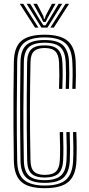

<svg xmlns="http://www.w3.org/2000/svg" viewBox="-20 -991 470 1019"><path d="M217.2 7.8Q131 7.8 93 -26.1Q55 -60 53.5 -138.2Q52 -233.2 51.5 -316.8Q51 -400.2 51.5 -483.6Q52 -567 53.5 -661.8Q54.5 -740.2 92.9 -773.5Q131.2 -806.8 216.5 -806.8Q301.2 -806.8 340 -773.2Q378.8 -739.8 381.8 -661.2Q383.2 -623.8 383 -590.1Q382.8 -556.5 381.2 -519.2H363.8Q365.2 -556.5 365.5 -590.1Q365.8 -623.8 364 -660.8Q361 -731.8 326.4 -762.1Q291.8 -792.5 216.5 -792.5Q140.8 -792.5 106.5 -762.4Q72.2 -732.2 71.2 -661.2Q69.5 -537 69.1 -406.6Q68.8 -276.2 71.2 -138.5Q72.2 -64.8 108.2 -35.5Q144.2 -6.2 217.2 -6.2Q295 -6.2 330 -37Q365 -67.8 368 -138.5Q369.8 -172.8 369.4 -208.9Q369 -245 367.5 -290H385.2Q387.2 -235.2 387 -201Q386.8 -166.8 385.8 -138.2Q382.8 -60.5 343.9 -26.4Q305 7.8 217.2 7.8ZM217.2 -20.5Q149.5 -20.5 119.8 -47.9Q90 -75.2 88.8 -138.5Q87.2 -236.5 86.8 -319.6Q86.2 -402.8 86.8 -484.8Q87.2 -566.8 88.8 -661.2Q89.5 -724.2 119.2 -751.4Q149 -778.5 216.5 -778.5Q286.8 -778.5 315.4 -749.8Q344 -721 346.5 -659.8Q348 -625.2 347.9 -593.5Q347.8 -561.8 346 -519.2H328.5Q330.5 -571 330.2 -602Q330 -633 328.8 -659.5Q326.8 -713 302.2 -738.6Q277.8 -764.2 216.5 -764.2Q158 -764.2 132.6 -740.1Q107.2 -716 106.5 -660.8Q104.8 -535.8 104.2 -409.5Q103.8 -283.2 106.5 -139Q107.5 -83.2 133.1 -59Q158.8 -34.8 217.2 -34.8Q275.2 -34.8 302.6 -58.6Q330 -82.5 332.8 -140Q334.5 -172 334.2 -209Q334 -246 332.2 -290H350Q351.8 -237.5 351.8 -202.6Q351.8 -167.8 350.5 -139.5Q347.8 -77.5 317.9 -49Q288 -20.5 217.2 -20.5ZM217.2 -48.8Q168.5 -48.8 146.9 -69.6Q125.2 -90.5 124.2 -139Q122.5 -229.2 122 -311.8Q121.5 -394.2 122 -479.1Q122.5 -564 124 -660.8Q124.8 -708.5 146.2 -729.4Q167.8 -750.2 216.5 -750.2Q265 -750.2 287 -728.9Q309 -707.5 311.2 -658.2Q312.8 -623 312.5 -589.4Q312.2 -555.8 310.8 -519.2H293.2Q294.8 -557.2 294.9 -590Q295 -622.8 293.5 -658.2Q291.8 -700.2 273.8 -718.2Q255.8 -736.2 216.5 -736.2Q179.5 -736.2 161 -719.4Q142.5 -702.5 141.8 -659.8Q139.2 -534.2 139 -411Q138.8 -287.8 141.8 -140Q142.5 -97.2 160.9 -80Q179.2 -62.8 217.2 -62.8Q259 -62.8 277.4 -81.2Q295.8 -99.8 297.5 -141Q299.2 -174.5 298.9 -210.1Q298.5 -245.8 297 -290H314.8Q316.2 -245.8 316.5 -209.8Q316.8 -173.8 315.2 -141Q313 -91.8 290.4 -70.2Q267.8 -48.8 217.2 -48.8ZM84.8 -971H103.5L184 -844.5H166ZM121.2 -971H140.2L193.2 -882.8L210.2 -856.5H221.5L238.2 -882.8L291.2 -971H310.2L231.8 -844.5H199.8ZM157 -971H176.2L209.8 -906L213.2 -892H218.5L221.8 -906L255.8 -971H274.8L232.8 -896.2L222.2 -874.5H209.5L199 -896.2ZM328 -971H346.8L265.5 -844.5H247.5Z"/></svg>

Font: Big Shoulders Inline Text Medium
Style: Regular
Weight: 500
Designer: Patric King
Foundry: XO Type Co
Version: Version 1.000